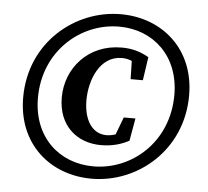

<svg xmlns="http://www.w3.org/2000/svg" viewBox="-50 -730 866 801"><g transform="rotate(5 382.5 -329.0)"><path d="M362.2 18.6C553.2 18.6 737.4 -132.1 737.4 -362.8C737.4 -556.4 598.4 -675.7 424.5 -675.7C233.3 -675.7 48.4 -525.4 48.4 -294.7C48.4 -100.4 187.4 18.6 362.2 18.6ZM364.7 -33.3C221.9 -33.3 109.9 -133.6 109.9 -298.3C109.9 -494.7 261.4 -623.5 422.1 -623.5C564.6 -623.5 675.9 -522.9 675.9 -359.5C675.9 -161.6 525.4 -33.3 364.7 -33.3ZM389.1 -124.3C438 -124.3 476.4 -137 506 -153.1L522.7 -247.6H473.7L437.1 -150.3L485.1 -191.6C460.1 -177.9 433.8 -167.7 408 -167.7C347.9 -167.7 312.3 -224 312.3 -305.7C312.3 -390.9 352.6 -494 444.6 -494C475.7 -494 499.8 -482.8 522.7 -457.9L486.1 -504.3L488.3 -409.3H539.6L554 -507.1C516.6 -528.3 483 -537.4 439.5 -537.4C301.1 -537.4 208.8 -432.3 208.8 -308.3C208.8 -190.2 288 -124.3 389.1 -124.3Z"/></g></svg>

Font: Source Serif 4 Variable
Style: Italic
Weight: 400
Italic angle: -12°
Designer: Frank Grießhammer
Foundry: Adobe Systems Incorporated
Version: Version 4.004;hotconv 1.0.116;makeotfexe 2.5.65601